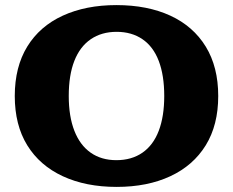

<svg xmlns="http://www.w3.org/2000/svg" viewBox="-20 -718 915 754"><path d="M438 16Q317 16 226.5 -26Q136 -68 87 -147.5Q38 -227 38 -341Q38 -455 87 -535Q136 -615 226.5 -656.5Q317 -698 437 -698Q559 -698 649 -656.5Q739 -615 788 -535Q837 -455 837 -341Q837 -227 788 -147.5Q739 -68 649 -26Q559 16 438 16ZM437 -89Q497 -89 539.5 -118.5Q582 -148 603.5 -204.5Q625 -261 625 -341Q625 -422 603.5 -478.5Q582 -535 539.5 -564Q497 -593 438 -593Q379 -593 336.5 -564Q294 -535 272 -479Q250 -423 250 -341Q250 -261 272 -204.5Q294 -148 336 -118.5Q378 -89 437 -89Z"/></svg>

Font: Montagu Slab 24pt
Style: Bold
Weight: 700
Designer: Florian Karsten
Foundry: Florian Karsten
Version: Version 1.000